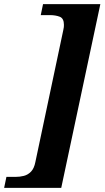

<svg xmlns="http://www.w3.org/2000/svg" viewBox="-73 -780 507 928"><path d="M-53 128 -42 75H1Q23 75 42.5 70Q62 65 77 49.5Q92 34 98 3L233 -635Q235 -643 235.5 -649Q236 -655 236 -660Q236 -691 216 -699Q196 -707 167 -707H124L135 -760H412L223 128Z"/></svg>

Font: Noto Serif
Style: Italic
Weight: 400
Italic angle: -12°
Designer: Monotype Design Team
Foundry: Monotype Imaging Inc.
Version: Version 2.013